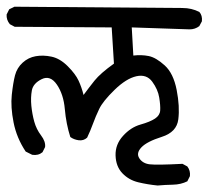

<svg xmlns="http://www.w3.org/2000/svg" viewBox="-21 -576 630 580"><path d="M455.1 -15.6Q424.8 -18.6 396.5 -25.4Q368.2 -32.2 348.6 -52.7Q329.1 -73.2 328.1 -106.4Q327.1 -139.6 350.6 -165.5Q374 -191.4 403.3 -199.7Q432.6 -208 447.3 -217.8Q461.9 -227.5 462.9 -242.2Q463.9 -256.8 460 -281.2Q456.1 -305.7 439 -329.1Q421.9 -352.5 391.1 -345.7Q360.4 -338.9 325.2 -304.7Q290 -270.5 278.8 -247.1Q267.6 -223.6 259.8 -202.1Q252 -180.7 242.2 -160.2Q231.4 -150.4 216.8 -152.3Q202.1 -154.3 191.4 -162.1Q178.7 -202.1 174.8 -246.6Q170.9 -291 150.9 -320.3Q130.9 -349.6 105 -336.9Q79.1 -324.2 75.2 -302.7Q71.3 -281.2 73.7 -256.3Q76.2 -231.4 82.5 -208.5Q88.9 -185.5 103 -167Q117.2 -148.4 115.2 -131.8L107.4 -116.2Q94.7 -105.5 76.2 -108.4L56.6 -118.2Q29.3 -159.2 20 -206.1Q10.7 -252.9 14.6 -289.6Q18.6 -326.2 24.4 -348.6Q30.3 -371.1 47.4 -386.7Q64.5 -402.3 86.9 -406.2Q109.4 -410.2 134.8 -404.8Q160.2 -399.4 183.6 -376Q207 -352.5 216.3 -332.5Q225.6 -312.5 231.4 -289.1Q247.1 -310.5 264.6 -332.5Q282.2 -354.5 323.2 -383.8L316.4 -493.2L23.4 -495.1L8.8 -502.9Q-2 -515.6 -1 -532.2L6.8 -547.9L22.5 -555.7Q503.9 -551.8 530.8 -551.8Q557.6 -551.8 581.1 -540Q590.8 -529.3 588.9 -511.7L581.1 -497.1Q568.4 -487.3 551.8 -487.3L377 -493.2L381.8 -408.2Q406.2 -411.1 428.2 -406.7Q450.2 -402.3 476.6 -378.4Q502.9 -354.5 512.7 -304.2Q522.5 -253.9 517.6 -215.3Q512.7 -176.8 467.8 -162.6Q422.9 -148.4 406.2 -130.9Q389.6 -113.3 399.9 -97.7Q410.2 -82 431.6 -79.6Q453.1 -77.1 530.3 -81.1L544.9 -73.2Q554.7 -60.5 552.7 -43.9L544.9 -28.3Q525.4 -18.6 501.5 -18.1Q477.5 -17.6 455.1 -15.6Z"/></svg>

Font: JasonHandwriting1
Style: Regular
Weight: 400
Version: Version 1.48.20